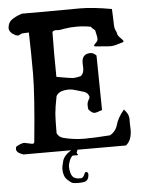

<svg xmlns="http://www.w3.org/2000/svg" viewBox="-60 -777 752 995"><g transform="rotate(-5 316.5 -279.0)"><path d="M382.8 -445.3Q382.8 -493.2 427.7 -493.2Q443.4 -493.2 458 -477.5Q458 -425.8 461.9 -194.3Q433.6 -182.6 421.4 -182.6Q409.2 -182.6 391.6 -203.1Q389.6 -210.9 389.6 -225.1Q389.6 -239.3 396.5 -251Q403.3 -262.7 403.3 -266.1Q403.3 -269.5 399.9 -276.9Q396.5 -284.2 390.6 -288.6Q384.8 -293 381.3 -294.4Q377.9 -295.9 366.7 -298.8Q355.5 -301.8 335.9 -308.1Q316.4 -314.5 300.8 -314.5Q248 -314.5 233.4 -286.1Q221.7 -227.5 219.2 -195.3Q216.8 -163.1 216.8 -94.7Q226.6 -73.2 250 -67.4Q304.7 -53.7 356.9 -53.7Q409.2 -53.7 491.2 -59.6Q522.5 -76.2 532.2 -111.8Q542 -147.5 575.2 -186.5Q593.8 -165 596.7 -153.3L599.6 -138.7Q599.6 -136.7 599.6 -127V-114.3Q600.6 -101.6 600.6 -79.1Q600.6 -24.4 569.3 0H316.4Q317.4 2.9 313.5 9.8Q309.6 16.6 315.4 22.5Q321.3 28.3 314.5 28.3Q291 27.3 288.1 29.3Q279.3 36.1 272.5 54.2Q265.6 72.3 265.6 81.1Q265.6 123 283.2 139.6Q292 146.5 307.1 148.4Q322.3 150.4 329.6 146.5Q336.9 142.6 343.8 125Q346.7 117.2 355 119.6Q363.3 122.1 362.3 135.7Q361.3 149.4 355.5 157.7Q349.6 166 339.8 168.9Q330.1 171.9 308.6 171.9Q287.1 171.9 277.8 169.4Q268.6 167 249.5 148.4Q230.5 129.9 230.5 92.8Q230.5 81.1 238.3 52.2Q246.1 23.4 284.2 0H36.1Q0 -11.7 0 -30.3Q0 -43 6.3 -45.9Q12.7 -48.8 14.2 -49.8Q15.6 -50.8 19.5 -52.2Q23.4 -53.7 24.9 -54.7Q26.4 -55.7 30.8 -56.6Q35.2 -57.6 37.1 -58.6Q39.1 -59.6 44.9 -59.6L86.9 -50.8Q96.7 -50.8 97.7 -60.5Q122.1 -304.7 122.1 -415Q122.1 -525.4 119.1 -627Q84 -627 77.1 -623Q70.3 -619.1 67.4 -617.7Q64.5 -616.2 61.5 -616.2Q58.6 -616.2 49.8 -619.1Q16.6 -635.7 16.6 -658.2V-661.1Q18.6 -687.5 37.6 -701.7Q56.6 -715.8 91.8 -727.5H189.5L395.5 -728.5Q460 -728.5 558.6 -710.9Q559.6 -694.3 560.1 -677.7Q560.5 -661.1 561 -652.8Q561.5 -644.5 561.5 -635.7Q561.5 -627 562 -622.6Q562.5 -618.2 563 -614.3Q563.5 -610.4 564.9 -606.4Q566.4 -602.5 567.9 -599.1Q569.3 -595.7 572.3 -588.9L576.2 -574.2Q579.1 -567.4 591.3 -555.7Q603.5 -543.9 603.5 -541V-537.1L602.5 -535.2Q554.7 -519.5 538.6 -519.5Q522.5 -519.5 503.9 -521.5Q485.4 -523.4 453.1 -525.4Q450.2 -529.3 450.2 -531.7Q450.2 -534.2 460.4 -543.5Q470.7 -552.7 470.7 -563.5Q470.7 -574.2 466.8 -587.9L462.9 -606.4Q461.9 -610.4 455.6 -614.3Q449.2 -618.2 441.4 -628.9Q404.3 -635.7 368.7 -635.7Q333 -635.7 306.6 -630.9Q280.3 -626 274.4 -626L259.8 -627Q248 -627 241.2 -619.1Q240.2 -574.2 240.2 -507.8Q240.2 -441.4 241.2 -385.7Q315.4 -372.1 327.6 -372.1Q339.8 -372.1 366.2 -377.9Q383.8 -389.6 383.8 -418.9Z"/></g></svg>

Font: Essays1743
Style: Medium
Weight: 500
Designer: Based on the typeface in a 1743 English translation of the essays of Montaigne.  PostScript/TrueType font designed by Jo
Version: Version 002.100